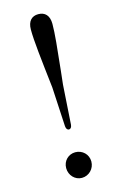

<svg xmlns="http://www.w3.org/2000/svg" viewBox="-119 -801 544 869"><g transform="rotate(-15 153.5 -366.5)"><path d="M129 -413 139 -229C140 -217 145 -210 153 -210C161 -210 166 -217 167 -229L179 -413C181 -435 184 -457 186 -477C197 -581 204 -646 204 -691C204 -731 184 -750 153 -750C123 -750 103 -731 103 -691C103 -638 113 -554 129 -413ZM95 -44C95 -10 121 17 153 17C186 17 213 -10 213 -44C213 -78 186 -103 153 -103C121 -103 95 -78 95 -44Z"/></g></svg>

Font: 寒蝉锦书宋
Style: Regular
Weight: 400
Designer: 寒蝉锦书宋{Warren} 思源宋体{Ryoko NISHIZUKA 西塚涼子 (kana & ideographs); Frank Grießhammer (Latin, Greek & Cyrillic); Wenlong ZHANG 
Foundry: Adobe & ChillType
Version: Version 2.000;Glyphs 3.1.1 (3135)